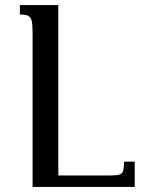

<svg xmlns="http://www.w3.org/2000/svg" viewBox="-20 -734 559 754"><path d="M509 -99V0H108V-605Q108 -637 104.5 -652Q101 -667 90.5 -672Q80 -677 58 -677V-714H209V-45H417Q440 -45 450.5 -49Q461 -53 464 -64.5Q467 -76 467 -99Z"/></svg>

Font: Noto Serif Armenian
Style: Regular
Weight: 400
Designer: Monotype Design Team
Foundry: Monotype Imaging Inc.
Version: Version 2.007